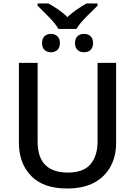

<svg xmlns="http://www.w3.org/2000/svg" viewBox="-20 -1076 778 1106"><path d="M419.9 -909.2C445.3 -953.1 506.3 -1007.3 542 -1043V-1056.2H478C442.4 -1034.7 403.8 -1011.7 368.2 -977.1C334.5 -1011.7 296.4 -1034.7 258.8 -1056.2H196.8V-1043C214.8 -1024.4 236.3 -1002.9 260.7 -979C284.7 -955.1 303.7 -931.6 316.9 -909.2ZM273.9 -774.9C301.8 -774.9 325.2 -791.5 325.2 -828.1C325.2 -863.8 301.8 -880.9 273.9 -880.9C244.6 -880.9 222.2 -863.8 222.2 -828.1C222.2 -791.5 244.6 -774.9 273.9 -774.9ZM463.9 -774.9C493.2 -774.9 516.1 -791.5 516.1 -828.1C516.1 -863.8 493.2 -880.9 463.9 -880.9C434.6 -880.9 412.1 -863.8 412.1 -828.1C412.1 -791.5 434.6 -774.9 463.9 -774.9ZM648.9 -713.9H542V-259.8C542 -205.6 528.3 -162.1 501.5 -130.4C474.6 -98.1 431.2 -82 371.1 -82C254.9 -82 196.8 -141.1 196.8 -258.8V-713.9H88.9V-253.9C88.9 -174.3 112.3 -110.8 159.7 -62.5C206.5 -14.2 275.4 9.8 366.2 9.8C430.2 9.8 482.9 -2 524.4 -24.9C607.9 -70.8 648.9 -153.8 648.9 -252Z"/></svg>

Font: Noto Reveo Sans
Style: Regular
Weight: 500
Designer: Monotype Design Team
Foundry: Monotype Imaging Inc.
Version: Version 2.007